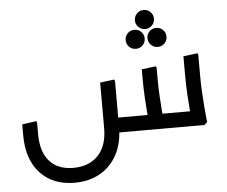

<svg xmlns="http://www.w3.org/2000/svg" viewBox="-56 -667 1138 964"><g transform="rotate(-5 513.0 -185.0)"><path d="M282 232Q173 232 109 163Q45 94 45 -28H120Q120 62 162 109.5Q204 157 282 157Q362 157 407.5 108.5Q453 60 453 -28H528Q528 53 496.5 111.5Q465 170 410 201Q355 232 282 232ZM45 -28V-83L117 -93L120 -85V-28ZM453 -28V-258L525 -267L528 -259V-28ZM480 0V-75H901V0ZM676 0 679 -42Q679 -42 676 -74.5Q673 -107 670 -158Q667 -209 667 -265V-306L739 -315L742 -307V-247Q742 -206 744.5 -165Q747 -124 749.5 -89.5Q752 -55 754.5 -34.5Q757 -14 757 -14L742 0ZM890 0 893 -42Q893 -42 890 -74.5Q887 -107 884 -158Q881 -209 881 -265V-353L953 -362L956 -354V-247Q956 -206 958.5 -165Q961 -124 963.5 -89.5Q966 -55 968.5 -34.5Q971 -14 971 -14L956 0ZM647 -411Q627 -411 613 -425Q599 -439 599 -459Q599 -479 613 -493Q627 -507 647 -507Q667 -507 681 -493Q695 -479 695 -459Q695 -439 681 -425Q667 -411 647 -411ZM757 -411Q737 -411 723 -425Q709 -439 709 -459Q709 -479 723 -493Q737 -507 757 -507Q777 -507 791 -493Q805 -479 805 -459Q805 -439 791 -425Q777 -411 757 -411ZM702 -506Q682 -506 668 -520Q654 -534 654 -554Q654 -574 668 -588Q682 -602 702 -602Q722 -602 736 -588Q750 -574 750 -554Q750 -534 736 -520Q722 -506 702 -506Z"/></g></svg>

Font: Fustat
Style: Regular
Weight: 400
Designer: Mohamed Gaber, Khaled Hosny, Laura Garcia Mut
Foundry: Kief Type Foundry, Alif Type Foundry, Hard Type Foundry
Version: Version 1.007